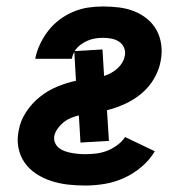

<svg xmlns="http://www.w3.org/2000/svg" viewBox="-20 -562 590 594"><path d="M244 12Q216 12 190 9Q164 6 139 -2Q114 -10 92.5 -24Q71 -38 56.5 -58.5Q42 -79 37 -105Q32 -131 38 -159Q43 -188 60.5 -215Q78 -242 103 -262Q128 -282 157 -294Q186 -306 215 -312L210 -401Q207 -396 205 -390.5Q203 -385 202 -380H89Q93 -402 103.5 -424.5Q114 -447 129 -466.5Q144 -486 164 -501Q184 -516 206.5 -525.5Q229 -535 252 -538.5Q275 -542 298 -542Q323 -542 348 -539Q373 -536 395.5 -527Q418 -518 436 -503Q454 -488 465 -467.5Q476 -447 479 -422.5Q482 -398 477 -373Q472 -345 456.5 -318.5Q441 -292 417.5 -272.5Q394 -253 366.5 -240.5Q339 -228 311 -221L317 -126L229 -121L224 -205Q211 -202 199 -197Q187 -192 177 -184Q167 -176 159 -165Q151 -154 148 -142Q146 -131 150 -121Q154 -111 162 -104.5Q170 -98 180 -94.5Q190 -91 200.5 -89Q211 -87 222 -86Q233 -85 244 -85Q260 -85 277 -87Q294 -89 310 -95Q326 -101 341.5 -112Q357 -123 367 -138L459 -94Q443 -67 417.5 -45.5Q392 -24 363 -11Q334 2 303.5 7Q273 12 244 12ZM302 -327Q314 -331 324 -336.5Q334 -342 343 -350Q352 -358 358 -368Q364 -378 366 -389Q369 -402 364 -414Q359 -426 348.5 -433Q338 -440 325 -442.5Q312 -445 298 -445Q286 -445 274 -443Q262 -441 250.5 -436Q239 -431 228.5 -423Q218 -415 211 -404L297 -409Z"/></svg>

Font: Lode
Style: Bold Italic
Weight: 700
Italic angle: -11°
Monospace: yes
Designer: Belleve Invis
Foundry: Belleve Invis
Version: Version 29.2.0; ttfautohint (v1.8.3)